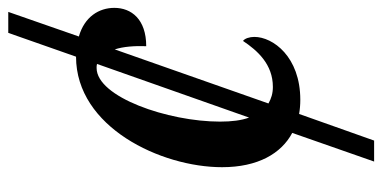

<svg xmlns="http://www.w3.org/2000/svg" viewBox="-256 -498 947 476"><g transform="rotate(-90 218.0 -260.5)"><path d="M208 10C315 10 364 -58 364 -104C364 -116 360 -128 354 -132C330 -96 296 -58 240 -58C224 -58 211 -62 199 -69L333 -450C340 -429 342 -401 341 -372C408 -372 436 -409 436 -451C436 -489 414 -525 365 -539L426 -714H374L315 -546C140 -546 41 -335 41 -184C41 -95 75 -37 126 -10L55 193H107L173 7C184 9 196 10 208 10ZM154 -189C154 -318 215 -495 287 -495C290 -495 294 -495 297 -494L164 -117C157 -136 154 -160 154 -189Z"/></g></svg>

Font: Noto Serif Condensed Semi
Style: Italic
Weight: 600
Width: 3
Italic angle: -12°
Designer: Monotype Design Team
Foundry: Monotype Imaging Inc.
Version: Version 1.901